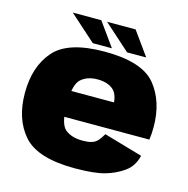

<svg xmlns="http://www.w3.org/2000/svg" viewBox="-110 -852 943 965"><g transform="rotate(15 362.0 -370.0)"><path d="M362.5 6.5V-138Q308.5 -138 274.8 -164.5Q241 -191 241 -295.5Q241 -398 273.8 -426.5Q306.5 -455 358.5 -455Q410.5 -455 439.8 -430.5Q469 -406 469 -346L475.5 -364.5H222V-230H688Q692.5 -258.5 692.5 -295.5Q692.5 -429 623 -514Q553.5 -599 358 -599Q168 -599 95.5 -516Q23 -433 23 -295.5Q23 -158 96 -75.8Q169 6.5 362.5 6.5ZM362.5 -138V6.5Q463.5 6.5 517.8 -9Q572 -24.5 614 -54.5Q656 -84.5 669 -140.5L467.5 -199Q455 -177 443 -163.5Q431 -150 413 -144Q395 -138 362.5 -138ZM466.5 -624.5H566L478 -747H329.5ZM288 -624.5H387.5L299.5 -747H151Z"/></g></svg>

Font: Anybody UltraCondensed Thin Black
Style: Regular
Weight: 900
Version: Version 1.111